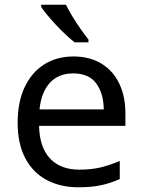

<svg xmlns="http://www.w3.org/2000/svg" viewBox="-20 -786 604 816"><path d="M292 -546Q361 -546 410.5 -516Q460 -486 486.5 -431.5Q513 -377 513 -304V-251H146Q148 -160 192.5 -112.5Q237 -65 317 -65Q368 -65 407.5 -74.5Q447 -84 489 -102V-25Q448 -7 408 1.5Q368 10 313 10Q237 10 178.5 -21Q120 -52 87.5 -113.5Q55 -175 55 -264Q55 -352 84.5 -415Q114 -478 167.5 -512Q221 -546 292 -546ZM291 -474Q228 -474 191.5 -433.5Q155 -393 148 -321H421Q420 -389 389 -431.5Q358 -474 291 -474ZM260 -766Q271 -744 287.5 -716.5Q304 -689 322.5 -663Q341 -637 356 -618V-606H297Q274 -624 245 -652.5Q216 -681 191.5 -709.5Q167 -738 155 -756V-766Z"/></svg>

Font: Noto Sans Hebrew Droid
Style: Regular
Weight: 400
Designer: Monotype Design Team
Foundry: Monotype Imaging Inc.
Version: Version 1.100